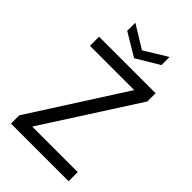

<svg xmlns="http://www.w3.org/2000/svg" viewBox="-266 -994 1086 1086"><g transform="rotate(45 277.5 -450.5)"><path d="M47 0V-66L406 -627H52V-700H504V-634L144 -73H508V0ZM278 -754 141 -836V-901L278 -817L415 -901V-836Z"/></g></svg>

Font: DM Sans 10pt
Style: Regular
Weight: 400
Version: Version 4.004;gftools[0.9.30]